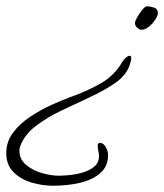

<svg xmlns="http://www.w3.org/2000/svg" viewBox="-50 -360 524 613"><path d="M403 -265Q395 -265 387.5 -272Q380 -279 381 -289Q382 -294 389 -306.5Q396 -319 405 -329.5Q414 -340 419 -340Q428 -340 441 -336Q454 -332 454 -318Q454 -310 445.5 -297Q437 -284 425 -274.5Q413 -265 403 -265ZM118 233Q86 233 51.5 223Q17 213 -6.5 190Q-30 167 -30 129Q-30 92 -8 63Q14 34 47.5 12Q81 -10 116.5 -26Q152 -42 180 -52Q228 -69 272 -94Q316 -119 342 -165Q345 -170 352 -176Q359 -182 364 -182Q369 -182 369 -174Q369 -167 363 -149Q351 -118 317 -94.5Q283 -71 237.5 -50Q192 -29 146 -7Q100 15 64 42.5Q28 70 14 108Q13 111 12.5 114.5Q12 118 12 121Q12 149 34 167Q56 185 85.5 193Q115 201 137 201Q151 201 172 199Q193 197 215 190.5Q237 184 251.5 171.5Q266 159 266 139Q266 131 264 122.5Q262 114 262 106Q262 97 268 96Q280 96 287.5 109Q295 122 295 135Q295 171 270.5 192.5Q246 214 206 223.5Q166 233 118 233Z"/></svg>

Font: Hurricane
Style: Regular
Weight: 400
Designer: Robert E. Leuschke
Foundry: Robert E. Leuschke
Version: Version 1.010; ttfautohint (v1.8.3)